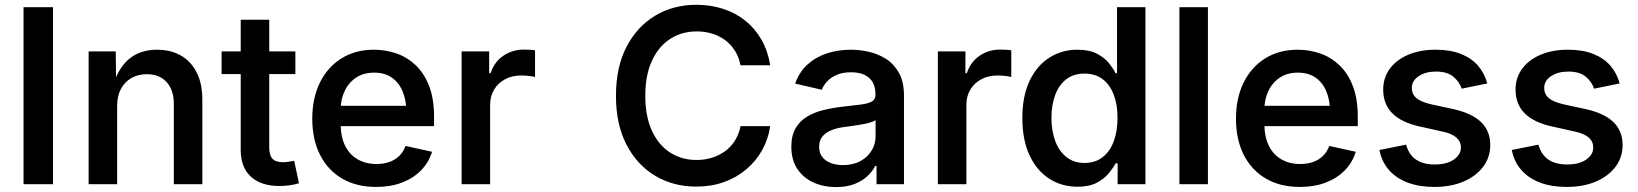

<svg xmlns="http://www.w3.org/2000/svg" viewBox="-20 -757 6731 789"><path d="M197.8 -727.5V0H76.7V-727.5Z M461.4 -321.8V0H344.2V-545.9H455.6L457 -411.6H446.3Q469.7 -483.4 514.6 -518.1Q559.6 -552.7 625 -552.7Q681.2 -552.7 722.9 -529.1Q764.6 -505.4 788.1 -459.5Q811.5 -413.6 811.5 -347.2V0H694.3V-330.6Q694.3 -387.2 664.6 -419.7Q634.8 -452.1 583 -452.1Q548.3 -452.1 520.8 -436.8Q493.2 -421.4 477.3 -392.3Q461.4 -363.3 461.4 -321.8Z M1193.8 -545.9V-452.6H890.6V-545.9ZM969.2 -675.8H1086.4V-150.9Q1086.4 -119.1 1099.6 -104.7Q1112.8 -90.3 1143.6 -90.3Q1151.9 -90.3 1165.8 -92.3Q1179.7 -94.2 1189 -96.2L1208.5 -3.9Q1189.5 2 1168.9 4.6Q1148.4 7.3 1128.4 7.3Q1052.2 7.3 1010.7 -31.2Q969.2 -69.8 969.2 -140.6Z M1525.9 11.2Q1444.3 11.2 1385.5 -23.4Q1326.7 -58.1 1294.9 -121.1Q1263.2 -184.1 1263.2 -269.5Q1263.2 -353.5 1294.4 -417.2Q1325.7 -481 1382.8 -516.8Q1439.9 -552.7 1517.1 -552.7Q1565.4 -552.7 1609.9 -537.1Q1654.3 -521.5 1689 -488.3Q1723.6 -455.1 1743.7 -402.8Q1763.7 -350.6 1763.7 -277.8V-238.8H1322.8V-322.3H1704.6L1649.9 -295.9Q1649.9 -344.2 1634.8 -380.9Q1619.6 -417.5 1590.3 -438Q1561 -458.5 1517.6 -458.5Q1473.6 -458.5 1442.9 -437.7Q1412.1 -417 1396 -382.3Q1379.9 -347.7 1379.9 -306.6V-249.5Q1379.9 -195.3 1398.2 -158.2Q1416.5 -121.1 1450 -102.1Q1483.4 -83 1527.3 -83Q1556.2 -83 1579.8 -91.3Q1603.5 -99.6 1620.6 -116.2Q1637.7 -132.8 1646.5 -157.2L1755.4 -133.3Q1742.2 -89.8 1710.7 -57.4Q1679.2 -24.9 1632.3 -6.8Q1585.4 11.2 1525.9 11.2Z M1877 0V-545.9H1990.2V-456.5H1996.1Q2011.2 -502.4 2048.3 -527.8Q2085.4 -553.2 2132.8 -553.2Q2143.6 -553.2 2156.7 -552.5Q2169.9 -551.8 2178.7 -550.3V-440.4Q2171.9 -442.9 2154.8 -444.8Q2137.7 -446.8 2120.6 -446.8Q2084.5 -446.8 2055.7 -431.4Q2026.9 -416 2010.5 -388.9Q1994.1 -361.8 1994.1 -326.2V0Z M2841.3 9.8Q2746.6 9.8 2671.9 -34.9Q2597.2 -79.6 2554.2 -163.1Q2511.2 -246.6 2511.2 -363.3Q2511.2 -480.5 2554.4 -564.2Q2597.7 -647.9 2672.4 -692.6Q2747.1 -737.3 2841.3 -737.3Q2899.9 -737.3 2951.4 -720.7Q3002.9 -704.1 3043 -671.9Q3083 -639.6 3109.4 -593.5Q3135.7 -547.4 3145 -488.8H3022.9Q3016.6 -522.5 3000.2 -548.3Q2983.9 -574.2 2960 -592Q2936 -609.9 2906.2 -618.9Q2876.5 -627.9 2843.3 -627.9Q2781.7 -627.9 2734.1 -597.2Q2686.5 -566.4 2659.2 -507.6Q2631.8 -448.7 2631.8 -363.3Q2631.8 -277.8 2659.4 -218.8Q2687 -159.7 2734.6 -129.6Q2782.2 -99.6 2842.8 -99.6Q2876 -99.6 2905.8 -108.9Q2935.5 -118.2 2959.7 -135.7Q2983.9 -153.3 3000.2 -179.4Q3016.6 -205.6 3023.4 -238.8H3145Q3137.2 -185.5 3112.3 -140.6Q3087.4 -95.7 3047.6 -61.8Q3007.8 -27.8 2955.8 -9Q2903.8 9.8 2841.3 9.8Z M3416 11.7Q3363.8 11.7 3322.3 -7.3Q3280.8 -26.4 3256.3 -63.2Q3231.9 -100.1 3231.9 -153.8Q3231.9 -200.2 3249.5 -230.2Q3267.1 -260.3 3297.1 -278.1Q3327.1 -295.9 3364.5 -304.9Q3401.9 -314 3440.9 -318.4Q3489.3 -323.7 3519 -327.6Q3548.8 -331.5 3563.2 -340.1Q3577.6 -348.6 3577.6 -367.7V-370.1Q3577.6 -398.9 3566.2 -418.9Q3554.7 -439 3532.5 -449.5Q3510.3 -460 3477.5 -460Q3443.8 -460 3419.4 -449.7Q3395 -439.5 3379.6 -423.1Q3364.3 -406.7 3356.9 -388.2L3247.6 -413.6Q3265.1 -462.4 3299.3 -492.9Q3333.5 -523.4 3379.4 -538.1Q3425.3 -552.7 3476.6 -552.7Q3512.2 -552.7 3550.3 -544.2Q3588.4 -535.6 3621.1 -514.9Q3653.8 -494.1 3674.3 -457.3Q3694.8 -420.4 3694.8 -363.8V0H3582V-75.2H3576.7Q3565.4 -52.7 3544.2 -33Q3522.9 -13.2 3491.2 -0.7Q3459.5 11.7 3416 11.7ZM3443.8 -78.6Q3485.8 -78.6 3515.6 -95Q3545.4 -111.3 3561.8 -138.2Q3578.1 -165 3578.1 -196.3V-263.7Q3571.8 -258.3 3556.4 -253.7Q3541 -249 3521.2 -245.6Q3501.5 -242.2 3482.9 -239.7Q3464.4 -237.3 3451.7 -235.4Q3422.4 -231.9 3398.4 -222.7Q3374.5 -213.4 3360.4 -197Q3346.2 -180.7 3346.2 -153.8Q3346.2 -128.9 3358.9 -112.3Q3371.6 -95.7 3393.6 -87.2Q3415.5 -78.6 3443.8 -78.6Z M3834 0V-545.9H3947.3V-456.5H3953.1Q3968.3 -502.4 4005.4 -527.8Q4042.5 -553.2 4089.8 -553.2Q4100.6 -553.2 4113.8 -552.5Q4127 -551.8 4135.7 -550.3V-440.4Q4128.9 -442.9 4111.8 -444.8Q4094.7 -446.8 4077.6 -446.8Q4041.5 -446.8 4012.7 -431.4Q3983.9 -416 3967.5 -388.9Q3951.2 -361.8 3951.2 -326.2V0Z M4407.7 10.3Q4342.3 10.3 4291 -23.2Q4239.7 -56.6 4210.4 -119.6Q4181.2 -182.6 4181.2 -272Q4181.2 -361.8 4210.9 -424.6Q4240.7 -487.3 4292 -520Q4343.3 -552.7 4407.2 -552.7Q4457 -552.7 4488.3 -536.1Q4519.5 -519.5 4537.4 -497.1Q4555.2 -474.6 4564.5 -456.1H4570.3V-727.5H4687V0H4572.8V-85.9H4564.5Q4554.7 -67.4 4536.4 -44.9Q4518.1 -22.5 4487.1 -6.1Q4456.1 10.3 4407.7 10.3ZM4436.5 -87.4Q4480.5 -87.4 4510.7 -110.8Q4541 -134.3 4556.6 -176Q4572.3 -217.8 4572.3 -272.5Q4572.3 -327.6 4556.6 -368.4Q4541 -409.2 4510.7 -431.9Q4480.5 -454.6 4436.5 -454.6Q4391.6 -454.6 4361.3 -430.9Q4331.1 -407.2 4315.9 -366Q4300.8 -324.7 4300.8 -272.5Q4300.8 -219.7 4316.2 -178Q4331.5 -136.2 4362.1 -111.8Q4392.6 -87.4 4436.5 -87.4Z M4943.8 -727.5V0H4826.7V-727.5Z M5321.8 11.2Q5240.2 11.2 5181.4 -23.4Q5122.6 -58.1 5090.8 -121.1Q5059.1 -184.1 5059.1 -269.5Q5059.1 -353.5 5090.3 -417.2Q5121.6 -481 5178.7 -516.8Q5235.8 -552.7 5313 -552.7Q5361.3 -552.7 5405.8 -537.1Q5450.2 -521.5 5484.9 -488.3Q5519.5 -455.1 5539.6 -402.8Q5559.6 -350.6 5559.6 -277.8V-238.8H5118.7V-322.3H5500.5L5445.8 -295.9Q5445.8 -344.2 5430.7 -380.9Q5415.5 -417.5 5386.2 -438Q5356.9 -458.5 5313.5 -458.5Q5269.5 -458.5 5238.8 -437.7Q5208 -417 5191.9 -382.3Q5175.8 -347.7 5175.8 -306.6V-249.5Q5175.8 -195.3 5194.1 -158.2Q5212.4 -121.1 5245.8 -102.1Q5279.3 -83 5323.2 -83Q5352.1 -83 5375.7 -91.3Q5399.4 -99.6 5416.5 -116.2Q5433.6 -132.8 5442.4 -157.2L5551.3 -133.3Q5538.1 -89.8 5506.6 -57.4Q5475.1 -24.9 5428.2 -6.8Q5381.3 11.2 5321.8 11.2Z M5874 11.2Q5813 11.2 5765.6 -6.3Q5718.3 -23.9 5688.2 -57.9Q5658.2 -91.8 5648.4 -140.6L5758.3 -162.6Q5769.5 -121.1 5799.1 -101.1Q5828.6 -81.1 5875.5 -81.1Q5925.3 -81.1 5954.3 -101.3Q5983.4 -121.6 5983.4 -150.4Q5983.4 -175.3 5964.8 -191.7Q5946.3 -208 5908.2 -216.3L5815.9 -236.8Q5739.3 -253.4 5701.7 -291.3Q5664.1 -329.1 5664.1 -388.7Q5664.1 -438 5691.4 -474.9Q5718.8 -511.7 5767.3 -532.2Q5815.9 -552.7 5879.4 -552.7Q5939.9 -552.7 5983.4 -535.4Q6026.9 -518.1 6053.7 -487.1Q6080.6 -456.1 6091.8 -414.1L5986.8 -392.6Q5977.1 -421.4 5952.1 -442.1Q5927.2 -462.9 5880.9 -462.9Q5838.4 -462.9 5810.1 -444.1Q5781.7 -425.3 5781.7 -395.5Q5781.7 -370.1 5800.5 -354Q5819.3 -337.9 5862.3 -328.1L5952.6 -308.6Q6029.3 -291.5 6066.7 -254.9Q6104 -218.3 6104 -161.1Q6104 -110.4 6074.7 -71.5Q6045.4 -32.7 5993.7 -10.7Q5941.9 11.2 5874 11.2Z M6418 11.2Q6356.9 11.2 6309.6 -6.3Q6262.2 -23.9 6232.2 -57.9Q6202.1 -91.8 6192.4 -140.6L6302.2 -162.6Q6313.5 -121.1 6343 -101.1Q6372.6 -81.1 6419.4 -81.1Q6469.2 -81.1 6498.3 -101.3Q6527.3 -121.6 6527.3 -150.4Q6527.3 -175.3 6508.8 -191.7Q6490.2 -208 6452.1 -216.3L6359.9 -236.8Q6283.2 -253.4 6245.6 -291.3Q6208 -329.1 6208 -388.7Q6208 -438 6235.4 -474.9Q6262.7 -511.7 6311.3 -532.2Q6359.9 -552.7 6423.3 -552.7Q6483.9 -552.7 6527.3 -535.4Q6570.8 -518.1 6597.7 -487.1Q6624.5 -456.1 6635.7 -414.1L6530.8 -392.6Q6521 -421.4 6496.1 -442.1Q6471.2 -462.9 6424.8 -462.9Q6382.3 -462.9 6354 -444.1Q6325.7 -425.3 6325.7 -395.5Q6325.7 -370.1 6344.5 -354Q6363.3 -337.9 6406.2 -328.1L6496.6 -308.6Q6573.2 -291.5 6610.6 -254.9Q6647.9 -218.3 6647.9 -161.1Q6647.9 -110.4 6618.7 -71.5Q6589.4 -32.7 6537.6 -10.7Q6485.8 11.2 6418 11.2Z"/></svg>

Font: Inter Cardless
Style: Medium
Weight: 500
Designer: Rasmus Andersson
Foundry: rsms
Version: Version 4.001;git-9221beed3